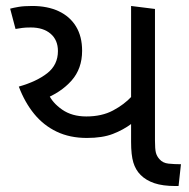

<svg xmlns="http://www.w3.org/2000/svg" viewBox="-20 -623 634 643"><path d="M271 -161Q214 -161 170 -182Q126 -203 94.5 -241.5Q63 -280 43 -333Q103 -350 138.5 -378Q174 -406 174 -452Q174 -489 149.5 -510Q125 -531 83 -531Q65 -531 54.5 -529.5Q44 -528 32 -526L14 -594Q25 -597 42.5 -600Q60 -603 88 -603Q139 -603 176.5 -585.5Q214 -568 234.5 -534.5Q255 -501 255 -453Q255 -393 219.5 -353Q184 -313 125 -290L142 -309Q155 -279 188 -256Q221 -233 269 -233Q321 -233 358.5 -253Q396 -273 421 -300V-209Q393 -188 358 -174.5Q323 -161 271 -161ZM568 0Q525 0 497 -9.5Q469 -19 451 -37Q434 -54 426.5 -79Q419 -104 419 -148V-603L499 -593V-152Q499 -124 502 -112Q505 -100 514 -90Q525 -77 544.5 -75Q564 -73 586 -73L578 0Z"/></svg>

Font: lguzrati15
Style: Book
Weight: 400
Designer: Jelle Bosma - Monotype Design Team, Universal Thirst
Foundry: Monotype Imaging Inc.
Version: Version 2.106